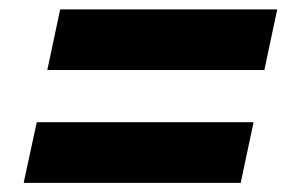

<svg xmlns="http://www.w3.org/2000/svg" viewBox="-20 -509 618 410"><path d="M81 -359.5 108.5 -489H572L544.5 -359.5ZM30.5 -118.5 58.5 -248H521.5L494 -118.5Z"/></svg>

Font: Heraclito
Style: Bold Italic
Weight: 700
Italic angle: -12°
Designer: Kostas Bartsokas (font) & Cristiano Sobral (main changes)
Foundry: Kostas Bartsokas (font) & Cristiano Sobral (main changes)
Version: Version 1.00;July 8, 2020;FontCreator 13.0.0.2655 64-bit